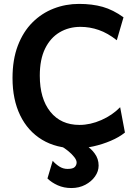

<svg xmlns="http://www.w3.org/2000/svg" viewBox="-20 -745 716 980"><path d="M593.3 -197.8 617.7 -68.4Q587.9 -44.4 545.4 -26.4Q502.9 -8.3 456.8 2Q410.6 12.2 368.7 12.2Q267.6 12.2 194.8 -31.7Q122.1 -75.7 83 -156.2Q43.9 -236.8 43.9 -346.7Q43.9 -440.9 71 -512Q98.1 -583 145.5 -630.4Q192.9 -677.7 254.2 -701.4Q315.4 -725.1 383.3 -725.1Q450.7 -725.1 504.2 -710Q557.6 -694.8 610.4 -656.7L576.2 -539.6Q529.8 -576.2 484.1 -592Q438.5 -607.9 390.6 -607.9Q331.5 -607.9 284.4 -580.1Q237.3 -552.2 210.2 -497.1Q183.1 -441.9 183.1 -358.9Q183.1 -241.2 237.1 -174.3Q291 -107.4 385.7 -107.4Q440.9 -107.4 497.1 -132.1Q553.2 -156.7 593.3 -197.8ZM288.1 -1H419.9Q442.9 10.7 463.1 38.1Q483.4 65.4 483.4 100.1Q483.4 129.4 465.1 155.5Q446.8 181.6 415.3 198.2Q383.8 214.8 344.2 214.8Q306.2 214.8 274.9 200.9Q243.7 187 222.2 166L249 75.7Q262.7 91.8 282.2 104.5Q301.8 117.2 324.7 117.2Q352.1 117.2 361.6 107.4Q371.1 97.7 371.1 84Q371.1 72.3 358.9 56.6Q346.7 41 327.6 25.4Q308.6 9.8 288.1 -1Z"/></svg>

Font: Andika
Style: Bold
Weight: 700
Designer: Victor Gaultney, Annie Olsen, Julie Remington, Don Collingsworth, Eric Hays, Becca Hirsbrunner
Foundry: SIL International
Version: Version 6.101